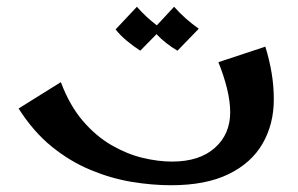

<svg xmlns="http://www.w3.org/2000/svg" viewBox="-20 -541 883 568"><path d="M486 7Q430 7 369.5 -3Q309 -13 248.5 -38Q188 -63 133.5 -107Q79 -151 35 -220L160 -298Q186 -229 225 -183.5Q264 -138 310 -111.5Q356 -85 402 -74Q448 -63 489 -63Q570 -63 615.5 -103.5Q661 -144 661 -209Q661 -241 651.5 -279.5Q642 -318 626 -357L765 -403Q777 -364 783.5 -325.5Q790 -287 790 -247Q790 -174 757 -116.5Q724 -59 656.5 -26Q589 7 486 7ZM395 -391Q375 -404 355.5 -420Q336 -436 322 -454L385 -521Q399 -505 413 -492Q427 -479 444 -466L495 -521Q512 -502 529.5 -486.5Q547 -471 568 -456L505 -391Q488 -401 472 -413.5Q456 -426 443 -440Z"/></svg>

Font: Marhey
Style: Regular
Weight: 400
Designer: Nur Syamsi & Bustanul Arifin
Foundry: Namelatype
Version: Version 1.000; ttfautohint (v1.8.4.7-5d5b)